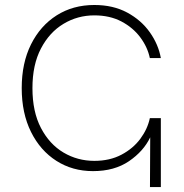

<svg xmlns="http://www.w3.org/2000/svg" viewBox="-20 -757 746 777"><path d="M356.4 -64.5Q273.4 -64.5 208.3 -106Q143.1 -147.5 105.5 -223.1Q67.9 -298.8 67.9 -400.4Q67.9 -502 105.5 -577.4Q143.1 -652.8 209.2 -694.8Q275.4 -736.8 361.8 -736.8Q438 -736.8 494.9 -706.1Q551.8 -675.3 586.4 -626.2Q621.1 -577.1 630.9 -522H586.4Q577.1 -566.4 547.6 -606Q518.1 -645.5 471.2 -670.2Q424.3 -694.8 361.8 -694.8Q293.9 -694.8 237.1 -660.6Q180.2 -626.5 145.8 -560.8Q111.3 -495.1 111.3 -400.4Q111.3 -304.7 145.8 -239Q180.2 -173.3 237.1 -139.6Q293.9 -106 361.8 -106Q424.3 -106 471.4 -130.9Q518.6 -155.8 547.9 -195.3Q577.1 -234.9 586.4 -278.8H630.9V0H586.9L587.9 -201.2Q561 -145 502 -104.7Q442.9 -64.5 356.4 -64.5Z"/></svg>

Font: Inter Extra Light
Style: Regular
Weight: 200
Designer: Rasmus Andersson
Foundry: rsms
Version: Version 4.000;git-3c8e0fc